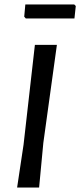

<svg xmlns="http://www.w3.org/2000/svg" viewBox="-20 -844 361 864"><path d="M314 -824 321 -817 315 -761H96L89 -769L94 -824ZM236 -642 175 -201 156 0H57L86 -193L137 -642Z"/></svg>

Font: Alegreya Sans SC Medium
Style: Italic
Weight: 500
Italic angle: -7°
Designer: Juan Pablo del Peral
Foundry: Huerta Tipografica
Version: Version 2.007